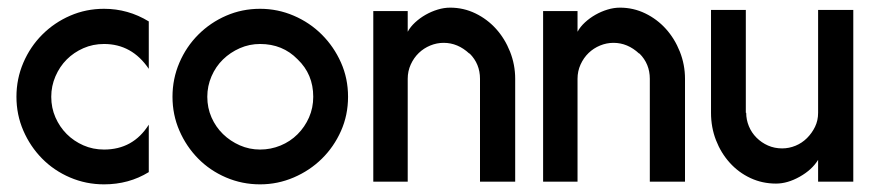

<svg xmlns="http://www.w3.org/2000/svg" viewBox="-20 -477 2290 502"><path d="M252 -454Q315 -454 369 -421V-297Q325 -362 252 -362Q223 -362 198 -351Q173 -340 154.5 -321.5Q136 -303 125 -277.5Q114 -252 114 -224Q114 -195 125 -170Q136 -145 154.5 -126.5Q173 -108 198 -97Q223 -86 252 -86Q328 -86 369 -151V-27Q317 5 252 5Q205 5 163 -13Q121 -31 90 -62.5Q59 -94 41 -135.5Q23 -177 23 -224Q23 -271 41 -313Q59 -355 90.5 -386.5Q122 -418 163.5 -436Q205 -454 252 -454Z M660 -454Q706 -454 748 -436Q790 -418 821.5 -386.5Q853 -355 871.5 -313.5Q890 -272 890 -224Q890 -176 871.5 -134.5Q853 -93 821.5 -62Q790 -31 748 -13Q706 5 660 5Q613 5 571 -13Q529 -31 498 -62.5Q467 -94 449 -135.5Q431 -177 431 -224Q431 -271 449 -313Q467 -355 498.5 -386.5Q530 -418 571.5 -436Q613 -454 660 -454ZM758 -322Q719 -362 660 -362Q632 -362 607 -351Q582 -340 563 -321.5Q544 -303 533 -277.5Q522 -252 522 -224Q522 -195 533 -170Q544 -145 563 -126.5Q582 -108 607 -97Q632 -86 660 -86Q688 -86 713.5 -96.5Q739 -107 758 -126Q777 -145 788 -170Q799 -195 799 -224Q799 -283 758 -322Z M1046 -448V-394Q1053 -407 1065.5 -418.5Q1078 -430 1093 -438.5Q1108 -447 1124.5 -452Q1141 -457 1157 -457Q1192 -457 1223 -442Q1254 -427 1277 -401.5Q1300 -376 1313.5 -342Q1327 -308 1327 -271V-2H1235V-271Q1235 -310 1208 -337H1207Q1177 -365 1140 -365Q1122 -365 1105 -358Q1088 -351 1075 -338.5Q1062 -326 1054 -308.5Q1046 -291 1046 -271V-2H956V-448Z M1490 -448V-394Q1497 -407 1509.5 -418.5Q1522 -430 1537 -438.5Q1552 -447 1568.5 -452Q1585 -457 1601 -457Q1636 -457 1667 -442Q1698 -427 1721 -401.5Q1744 -376 1757.5 -342Q1771 -308 1771 -271V-2H1679V-271Q1679 -310 1652 -337H1651Q1621 -365 1584 -365Q1566 -365 1549 -358Q1532 -351 1519 -338.5Q1506 -326 1498 -308.5Q1490 -291 1490 -271V-2H1400V-448Z M2119 -2V-59Q2103 -33 2071 -15Q2039 3 2009 3Q1973 3 1942 -11.5Q1911 -26 1888 -51.5Q1865 -77 1852 -110.5Q1839 -144 1839 -182V-451H1930V-182H1931Q1931 -164 1938 -147Q1945 -130 1958 -117Q1971 -104 1988 -96.5Q2005 -89 2025 -89Q2043 -89 2060 -96Q2077 -103 2090 -116Q2103 -129 2111 -145.5Q2119 -162 2119 -182V-451H2211V-2Z"/></svg>

Font: Fundamental  Brigade
Style: Regular
Weight: 400
Designer: Peter Wiegel, original typeface by Arno Drescher 1935
Foundry: Peter Wiegel
Version: Version 0.000 2012 initial release